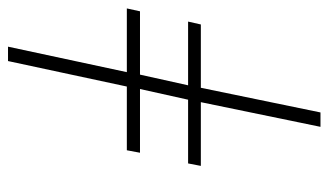

<svg xmlns="http://www.w3.org/2000/svg" viewBox="-186 -614 800 467"><g transform="rotate(-90 213.5 -380.0)"><path d="M139 0 199 -291H44L50 -322H205L231 -439H76L82 -471H237L299 -760H334L272 -471H427L420 -439H266L240 -322H395L388 -291H234L174 0Z"/></g></svg>

Font: Noto Serif ExtraCondensed ExtraLight
Style: Italic
Weight: 200
Width: 2
Italic angle: -12°
Designer: Monotype Design Team
Foundry: Monotype Imaging Inc.
Version: Version 2.014; ttfautohint (v1.8.4.7-5d5b)